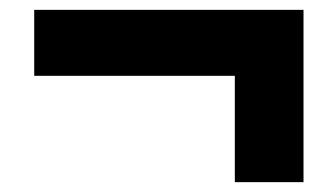

<svg xmlns="http://www.w3.org/2000/svg" viewBox="-20 -467 683 390"><path d="M457 -97V-313H49.5V-447H596.5V-97Z"/></svg>

Font: Encode Sans Semi Condensed ExtraBold
Style: Regular
Weight: 800
Width: 4
Designer: Multiple Designers
Foundry: Impallari Type
Version: Version 3.000; ttfautohint (v1.8.3) -l 8 -r 50 -G 200 -x 14 